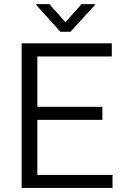

<svg xmlns="http://www.w3.org/2000/svg" viewBox="-20 -924 609 944"><path d="M533.2 -64V0H86.4V-710.9H529.8V-646.5H163.6V-398.9H483.4V-334.5H163.6V-64ZM222.7 -903.8 301.8 -814.9 380.9 -903.8H445.8V-898.4L326.2 -767.6H277.3L158.7 -898.9V-903.8Z"/></svg>

Font: Vazirmatn RD UI Light
Style: Regular
Weight: 300
Designer: Saber Rastikerdar
Foundry: Saber Rastikerdar
Version: Version 33.003